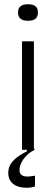

<svg xmlns="http://www.w3.org/2000/svg" viewBox="-20 -707 264 906"><path d="M84 0V-512H140V0ZM112 -609Q89 -609 77 -618.5Q65 -628 65 -648Q65 -668 77 -677.5Q89 -687 112 -687Q136 -687 147.5 -677.5Q159 -668 159 -648Q159 -628 147.5 -618.5Q136 -609 112 -609ZM145 173Q127 179 105 179Q83 179 63.5 172.5Q44 166 31.5 150Q19 134 19 109Q19 82 33.5 62.5Q48 43 69 29Q90 15 107 7V-5H143V0Q111 16 91.5 43Q72 70 72 95Q72 109 79 116Q86 123 96.5 125Q107 127 120 125.5Q133 124 145 122Z"/></svg>

Font: Bricolage Grotesque ExtraLight
Style: Regular
Weight: 250
Designer: Mathieu Triay
Foundry: Atelier Triay
Version: Version 1.000;gftools[0.9.30]